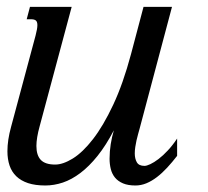

<svg xmlns="http://www.w3.org/2000/svg" viewBox="-20 -539 617 569"><path d="M192.4 -518.6 97.7 -165.5Q87.9 -130.4 87.9 -106.4Q87.9 -78.6 101.1 -64.9Q114.3 -51.3 143.6 -51.3Q166.5 -51.3 195.8 -69.3Q225.1 -87.4 255.6 -126.7Q286.1 -166 315.4 -228.3Q344.7 -290.5 368.2 -378.4L405.3 -518.6H489.7L393.6 -157.2Q391.6 -150.4 389.2 -141.4Q386.7 -132.3 384.5 -122.8Q382.3 -113.3 380.9 -103.3Q379.4 -93.3 379.4 -84.5Q379.4 -68.8 385.5 -58.1Q391.6 -47.4 408.2 -47.4Q414.6 -47.4 425.5 -52.5Q436.5 -57.6 450 -67.9Q463.4 -78.1 477.5 -93.3Q491.7 -108.4 504.9 -128.4V-77.1Q490.2 -58.1 475.3 -42Q460.4 -25.9 445.1 -14.2Q429.7 -2.4 413.8 4.2Q397.9 10.7 381.3 10.7Q359.4 10.7 344.5 4.4Q329.6 -2 320.8 -12.7Q312 -23.4 308.3 -38.1Q304.7 -52.7 304.7 -68.8Q304.7 -89.8 308.1 -111.6Q311.5 -133.3 317.4 -152.8Q293.9 -107.9 269 -76.9Q244.1 -45.9 218.3 -26.4Q192.4 -6.8 166.3 2Q140.1 10.7 114.3 10.7Q84.5 10.7 63.2 3.7Q42 -3.4 28.3 -16.6Q14.6 -29.8 8.3 -48.6Q2 -67.4 2 -90.8Q2 -124 12.7 -162.6L85.4 -433.6Q87.9 -443.8 89.4 -451.4Q90.8 -459 90.8 -464.4Q90.8 -474.6 86.2 -478.3Q81.5 -481.9 72.8 -481.9H59.1L68.8 -518.6Z"/></svg>

Font: Arian Grqi
Style: Italic
Weight: 400
Italic angle: -15°
Designer: Ruben Hakobyan (Tarumian)
Foundry: Ruben Hakobyan (Tarumian)
Version: Version 1.002